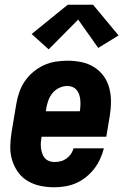

<svg xmlns="http://www.w3.org/2000/svg" viewBox="-20 -785 540 813"><path d="M210 8Q180 8 151 2Q122 -4 97.5 -18.5Q73 -33 56.5 -56Q40 -79 31.5 -106.5Q23 -134 23.5 -164Q24 -194 29 -225L49 -345Q53 -369 61.5 -394Q70 -419 85 -441Q100 -463 121 -480.5Q142 -498 166 -509Q190 -520 215.5 -524Q241 -528 266 -528Q266 -528 266 -528Q266 -528 266 -528Q296 -528 325 -522Q354 -516 378 -501Q402 -486 418.5 -463.5Q435 -441 442.5 -413Q450 -385 450 -355.5Q450 -326 445 -295L430 -206H156Q154 -194 153 -182Q152 -170 153.5 -158.5Q155 -147 158.5 -136Q162 -125 169 -116.5Q176 -108 187 -103.5Q198 -99 210 -99Q223 -99 236 -102Q249 -105 260.5 -113Q272 -121 280 -132.5Q288 -144 291 -157H420Q414 -134 404 -112Q394 -90 379 -70.5Q364 -51 344 -35Q324 -19 302 -9.5Q280 0 256.5 4Q233 8 210 8ZM174 -314H318Q320 -326 320.5 -338Q321 -350 320 -361.5Q319 -373 315.5 -384Q312 -395 305 -403.5Q298 -412 287.5 -416.5Q277 -421 265 -421Q248 -421 231 -413Q214 -405 202.5 -391Q191 -377 185 -360.5Q179 -344 176 -327ZM186 -576 114 -641 267 -765H374L482 -635L396 -582L311 -702Z"/></svg>

Font: Iosevka SS04 Heavy Oblique
Style: Regular
Weight: 900
Italic angle: -9°
Monospace: yes
Designer: Belleve Invis
Foundry: Belleve Invis
Version: Version 19.0.0; ttfautohint (v1.8.4)